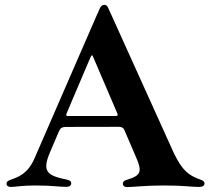

<svg xmlns="http://www.w3.org/2000/svg" viewBox="-20 -768 867 795"><path d="M393.1 -733 382.1 -707.4H381.7L122.2 -110.8C94.1 -47.2 54.7 -34.8 23.4 -23.4C12.8 -19.9 7.1 -15.6 7.1 -7.5C7.1 2.8 16 6 25.2 6C43.3 6 71.7 0 123.9 0C201.7 0 224.1 6 255 5.7C264.6 5.7 274.9 1.8 274.9 -8.9C274.9 -17.8 268.1 -21.7 257.5 -24.1C176.5 -40.5 152.7 -56.5 186.4 -136L222.3 -220.2C229.4 -237.6 235.1 -242.5 255.7 -242.5L473 -242.9C484.7 -242.2 490.1 -239 494.3 -231.2L545.5 -111.9C568.9 -57.5 562.1 -40.8 509.2 -24.9C492.2 -20.2 489 -14.2 488.6 -6.7C489 -0.4 492.9 6.4 506.7 6.7C531.6 6.4 583.1 0 655.9 0C745.7 0 767.4 6 802.9 6C818.5 6 826.3 1.8 826.7 -8.5C826.3 -17.4 820.7 -20.6 804 -26.6C762.8 -41.9 735.1 -60.7 699.9 -133.9L466.3 -650.6L429.7 -731.5C426.1 -739.7 422.2 -747.9 412.3 -747.9C402.3 -747.9 396.7 -740.8 393.1 -733ZM255.7 -297.9 258.2 -304.3 347.7 -514.6 356.2 -533.7C359.4 -540.1 361.5 -540.8 364.3 -535.5L466.6 -296.5C468.4 -290.1 466.6 -288 459.2 -287.6H262.1C254.6 -287.6 252.1 -290.1 255.7 -297.9Z"/></svg>

Font: Margiela Serif Semibold
Style: Regular
Weight: 600
Designer: Andreas Faust, Stefan Endress
Version: Version 1.002;FEAKit 1.0